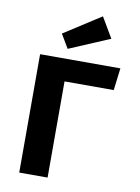

<svg xmlns="http://www.w3.org/2000/svg" viewBox="-103 -1039 806 1107"><g transform="rotate(10 300.0 -485.5)"><path d="M559 -693 543 -563H255V0H89V-693ZM192 -832 408 -971 478 -852 240 -751Z"/></g></svg>

Font: Qzxlaeiskcpccdgjqmyffctclhy
Style: Regular
Weight: 700
Monospace: yes
Designer: Carrois Corporate & Edenspiekermann
Foundry: Carrois Corporate GbR & Edenspiekermann AG
Version: Version 2.001